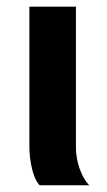

<svg xmlns="http://www.w3.org/2000/svg" viewBox="-20 -548 318 568"><path d="M97.2 0Q82.5 -15.6 74.7 -48.6Q66.9 -81.5 66.9 -115.2V-528.3H204.6V-110.8Q204.6 -81.5 215.1 -50.5Q225.6 -19.5 243.7 0Z"/></svg>

Font: Arimo
Style: Bold
Weight: 700
Designer: Steve Matteson
Foundry: Monotype Imaging Inc.
Version: Version 1.33